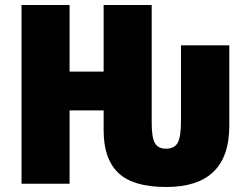

<svg xmlns="http://www.w3.org/2000/svg" viewBox="-20 -734 996 767"><path d="M66 -714H258V-448H394V-714H586V-242Q586 -186 598.5 -163Q611 -140 643 -140Q677 -140 690 -164Q703 -188 703 -250V-553H896V-231Q896 13 644 13Q512 13 453 -43Q394 -99 394 -213V-293H258V0H66Z"/></svg>

Font: Noto Sans Display Black Narrow
Style: Regular
Weight: 900
Width: 4
Designer: Monotype Design team
Foundry: Monotype Imaging Inc.
Version: Version 1.000